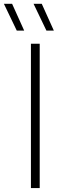

<svg xmlns="http://www.w3.org/2000/svg" viewBox="-66 -964 316 984"><path d="M92.5 0V-740H137.5V0ZM172 -807 106 -944.5H148L210 -807ZM20 -807 -46 -944.5H-4L58 -807Z"/></svg>

Font: Encode Sans SC ExtraLight
Style: Regular
Weight: 250
Designer: Multiple Designers
Foundry: Impallari Type
Version: Version 3.002